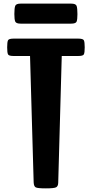

<svg xmlns="http://www.w3.org/2000/svg" viewBox="-20 -1038 506 1058"><path d="M232.9 0Q188 0 177.2 -5.4Q166.5 -10.7 165.5 -33.2L145.5 -729.5H54.2Q28.8 -729.5 24.2 -738.5Q19.5 -747.6 19.5 -777.3Q19.5 -806.6 24.2 -815.9Q28.8 -825.2 54.2 -825.2H411.6Q437.5 -825.2 442.1 -815.9Q446.8 -806.6 446.8 -777.3Q446.8 -747.6 442.1 -738.5Q437.5 -729.5 411.6 -729.5H320.3L300.8 -30.8Q300.3 -11.7 289.1 -5.9Q277.8 0 232.9 0ZM94.2 -907.7Q68.8 -907.7 64 -919.2Q59.1 -930.7 59.1 -960.4Q59.1 -993.7 64 -1005.9Q68.8 -1018.1 94.2 -1018.1H371.6Q397.5 -1018.1 402.1 -1005.6Q406.7 -993.2 406.7 -960Q406.7 -930.2 402.1 -918.9Q397.5 -907.7 371.6 -907.7Z"/></svg>

Font: Denk One
Style: Regular
Weight: 400
Designer: Irina Smirnova, Eben Sorkin
Foundry: Sorkin Type Co.f
Version: Version 1.004; ttfautohint (v1.8.4.7-5d5b);gftools[0.9.23]